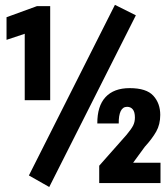

<svg xmlns="http://www.w3.org/2000/svg" viewBox="-20 -747 690 788"><path d="M6.8 -583.5 81.5 -608.4V-335.9H186V-721.7H131.3L6.8 -676.3ZM537.6 -684.1 451.7 -727.1 98.6 -26.9 182.1 20.5ZM387.2 4.4H638.7V-79.1H526.4L574.2 -144.5Q604.5 -177.7 621.1 -207Q637.7 -236.3 637.7 -275.4Q637.7 -322.8 609.4 -354Q581.1 -385.3 512.2 -385.3Q447.3 -385.3 413.1 -348.4Q378.9 -311.5 379.4 -240.2H467.3Q466.8 -272.9 475.3 -290.8Q483.9 -308.6 501.5 -308.6Q516.6 -308.6 525.1 -297.9Q533.7 -287.1 533.7 -264.6Q533.7 -246.6 526.6 -232.2Q519.5 -217.8 499.5 -193.8L387.2 -66.9Z"/></svg>

Font: Roboto Flex Super Cond Bold
Style: Regular
Weight: 700
Width: 3
Designer: Berlow after Robertson
Foundry: Google
Version: Version 3.000